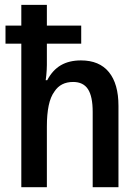

<svg xmlns="http://www.w3.org/2000/svg" viewBox="-20 -780 576 800"><path d="M68.8 0V-598.1H2.9V-673.3H68.8V-759.8H175.3V-673.3H318.4V-598.1H175.3V-509.3Q175.3 -499.5 174.6 -488.3Q173.8 -477.1 172.9 -466.1Q171.9 -455.1 170.4 -445.8H176.8Q198.7 -487.8 233.4 -508.1Q268.1 -528.3 317.4 -528.3Q394 -528.3 433.8 -479.5Q473.6 -430.7 473.6 -338.9V0H366.2V-314Q366.2 -377.9 346.7 -408.2Q327.1 -438.5 284.7 -438.5Q232.9 -438.5 207 -398.9Q190.4 -376.5 182.9 -340.1Q175.3 -303.7 175.3 -252.9V0Z"/></svg>

Font: Open Sans
Style: Regular
Weight: 600
Width: 3
Foundry: Ascender Corporation
Version: Version 1.000